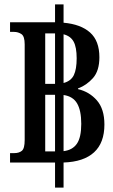

<svg xmlns="http://www.w3.org/2000/svg" viewBox="-20 -780 517 879"><path d="M26 -36V-79H45Q67 -79 80 -89.5Q93 -100 93 -139V-577Q93 -614 78 -624Q63 -634 44 -634H26V-678H232V-760H271V-676Q350 -669 392.5 -631Q435 -593 435 -518Q435 -456 406 -423Q377 -390 337 -375V-372Q389 -360 423.5 -320.5Q458 -281 458 -210Q458 -126 410.5 -82.5Q363 -39 271 -36V79H232V-36ZM187 -396H231H232V-627H230H187ZM331 -513Q331 -564 317 -589.5Q303 -615 271 -623V-400Q305 -409 318 -436Q331 -463 331 -513ZM187 -87H232V-346H187ZM352 -213Q352 -274 333 -306.5Q314 -339 271 -345V-88Q312 -93 332 -122Q352 -151 352 -213Z"/></svg>

Font: Noto Serif Thai Condensed SemiBold
Style: Regular
Weight: 600
Width: 3
Designer: Monotype Design Team
Foundry: Monotype Imaging Inc.
Version: Version 2.002; ttfautohint (v1.8.4.7-5d5b)